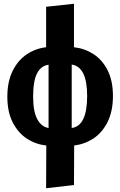

<svg xmlns="http://www.w3.org/2000/svg" viewBox="-20 -778 640 1020"><path d="M374 -5 373 205 225 222 226 -5Q170 -11 123.5 -41Q77 -71 48 -127Q19 -183 19 -264Q19 -345 47.5 -402Q76 -459 123 -490Q170 -521 225 -527V-742L373 -758V-527Q429 -521 476 -491Q523 -461 551.5 -405Q580 -349 580 -268Q580 -187 551.5 -130Q523 -73 476.5 -42.5Q430 -12 374 -5ZM443 -268Q443 -423 361 -435V-98Q443 -109 443 -268ZM238 -98V-434Q198 -429 177 -388.5Q156 -348 156 -264Q156 -186 178 -145Q200 -104 238 -98Z"/></svg>

Font: Fira Mono
Style: Bold
Weight: 700
Monospace: yes
Designer: Carrois Corporate & Edenspiekermann AG
Foundry: Carrois Corporate GbR & Edenspiekermann AG
Version: Version 3.206